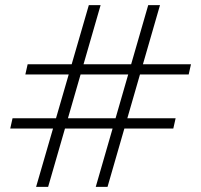

<svg xmlns="http://www.w3.org/2000/svg" viewBox="-20 -730 786 750"><path d="M354 0 559 -710H605L400 0ZM20 -228 29 -268H212L203 -228ZM225 -228 232 -268H445L436 -228ZM121 0 327 -710H373L168 0ZM79 -439 88 -479H272L263 -439ZM457 -228 465 -268H666L657 -228ZM285 -439 293 -479H505L496 -439ZM518 -439 525 -479H726L717 -439Z"/></svg>

Font: Baskervville SC
Style: Regular
Weight: 400
Designer: Alexis Faudot, Rémi Forte, Morgane Pierson, Rafael Ribas, Tanguy Vanlaeys, Rosalie Wagner, Thomas Huot-Marchand
Foundry: ANRT
Version: Version 1.100